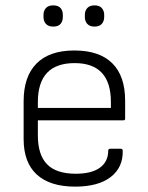

<svg xmlns="http://www.w3.org/2000/svg" viewBox="-20 -683 552 715"><path d="M260 12Q166 12 117 -33Q68 -78 68 -165V-306Q68 -398 116 -446.5Q164 -495 257 -495Q350 -495 398 -447.5Q446 -400 446 -308V-241Q446 -235 440 -235H121V-179Q121 -106 155.5 -71Q190 -36 262 -36Q321 -36 352 -58.5Q383 -81 383 -122Q383 -129 391 -129H430Q436 -129 437 -123Q439 -60 392.5 -24Q346 12 260 12ZM121 -281H393V-303Q393 -448 258 -448Q121 -448 121 -303ZM178 -584Q160 -584 151 -594Q142 -604 142 -620V-628Q142 -643 151 -653Q160 -663 178 -663Q197 -663 205.5 -653Q214 -643 214 -628V-620Q214 -604 205.5 -594Q197 -584 178 -584ZM332 -584Q314 -584 305 -594Q296 -604 296 -620V-628Q296 -643 305 -653Q314 -663 332 -663Q350 -663 359 -653Q368 -643 368 -628V-620Q368 -604 359 -594Q350 -584 332 -584Z"/></svg>

Font: Sofia Sans Light
Style: Regular
Weight: 300
Designer: Botio Nikoltchev, Ani Petrova
Foundry: lettersoup
Version: Version 4.100; ttfautohint (v1.8.3)